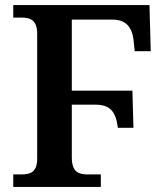

<svg xmlns="http://www.w3.org/2000/svg" viewBox="-20 -734 649 754"><path d="M32 0H376V-49H325C290 -49 262 -57 262 -116V-323H353C410 -323 434 -300 443 -232H504L500 -378H262V-657H423C472 -657 498 -629 504 -580L509 -533H572L567 -714H32V-665H63C97 -665 126 -657 126 -602V-111C126 -56 97 -49 63 -49H32Z"/></svg>

Font: Noto Serif SemiBold
Style: Regular
Weight: 600
Designer: Monotype Design Team
Foundry: Monotype Imaging Inc.
Version: Version 2.013